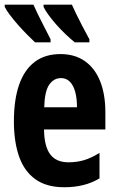

<svg xmlns="http://www.w3.org/2000/svg" viewBox="-23 -786 500 816"><path d="M233.9 -556.2Q295.4 -556.2 338.1 -525.9Q380.9 -495.6 402.8 -440.2Q424.8 -384.8 424.8 -309.1V-235.8H164.1Q165 -164.1 190.4 -130.1Q215.8 -96.2 268.1 -96.2Q302.7 -96.2 333.7 -105.2Q364.7 -114.3 399.9 -136.2V-27.8Q367.2 -8.3 330.1 0.7Q293 9.8 250 9.8Q174.8 9.8 127.4 -24.2Q80.1 -58.1 58.1 -120.8Q36.1 -183.6 36.1 -270Q36.1 -362.3 58.3 -426Q80.6 -489.7 124.5 -522.9Q168.5 -556.2 233.9 -556.2ZM236.8 -454.1Q204.6 -454.1 185.5 -425Q166.5 -396 165 -330.1H304.2Q304.2 -368.7 296.4 -396.5Q288.6 -424.3 273.4 -439.2Q258.3 -454.1 236.8 -454.1ZM282.7 -766.1Q289.1 -751.5 300 -728.5Q311 -705.6 325.7 -677.5Q340.3 -649.4 356.9 -619.1V-606H294.9Q275.4 -621.6 254.9 -641.4Q234.4 -661.1 215.8 -682.1Q197.3 -703.1 183.1 -722.7Q168.9 -742.2 162.1 -756.8V-766.1ZM119.1 -766.1Q127 -748 137.9 -725.6Q148.9 -703.1 162.6 -676.5Q176.3 -649.9 191.9 -619.1V-606H126Q110.8 -620.1 91.3 -639.9Q71.8 -659.7 52.7 -681.4Q33.7 -703.1 18.8 -722.9Q3.9 -742.7 -2.9 -756.8V-766.1Z"/></svg>

Font: Open Sans Condensed
Style: Regular
Weight: 400
Width: 3
Designer: Monotype Design Team
Foundry: Monotype Imaging Inc.
Version: Version 3.000